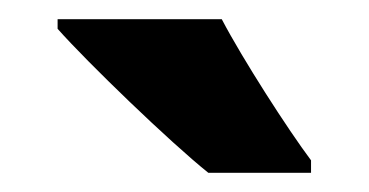

<svg xmlns="http://www.w3.org/2000/svg" viewBox="-20 -786 384 200"><path d="M211 -766H40V-756C71 -721 157 -638 197 -606H304V-619C280 -651 233 -724 211 -766Z"/></svg>

Font: Noto Sans Thai Looped Condensed ExtraBold
Style: Regular
Weight: 800
Width: 3
Designer: Sasikarn Vongin, Ben Mitchell
Foundry: The Fontpad Ltd
Version: Version 1.001